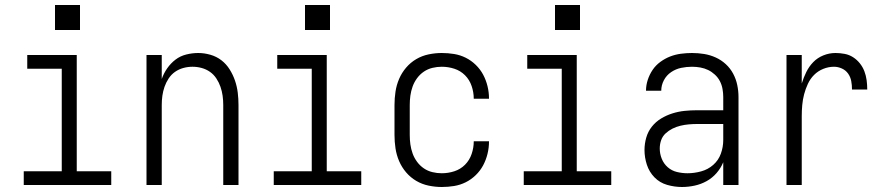

<svg xmlns="http://www.w3.org/2000/svg" viewBox="-20 -740 3540 768"><path d="M75 0V-55H227V-465H89V-520H287V-55H425V0ZM300 -620H200V-720H300Z M566 0V-520H627V-424Q635 -447 649 -467Q663 -487 682 -501.5Q701 -516 725 -522Q749 -528 773 -528Q797 -528 821.5 -521Q846 -514 865.5 -499Q885 -484 898.5 -462.5Q912 -441 920 -417.5Q928 -394 931 -369.5Q934 -345 934 -320V0H873V-320Q873 -339 870.5 -357Q868 -375 862 -392.5Q856 -410 845.5 -426Q835 -442 820 -452.5Q805 -463 787 -468Q769 -473 750 -473Q731 -473 713 -468Q695 -463 680 -452.5Q665 -442 654.5 -426Q644 -410 638 -392.5Q632 -375 629.5 -357Q627 -339 627 -320V0Z M1075 0V-55H1227V-465H1089V-520H1287V-55H1425V0ZM1300 -620H1200V-720H1300Z M1747 8Q1721 8 1694.5 2.5Q1668 -3 1645 -16.5Q1622 -30 1604.5 -50.5Q1587 -71 1576.5 -95.5Q1566 -120 1562 -146.5Q1558 -173 1558 -200V-320Q1558 -347 1562 -373.5Q1566 -400 1576.5 -424.5Q1587 -449 1604.5 -469.5Q1622 -490 1645 -503.5Q1668 -517 1694.5 -522.5Q1721 -528 1747 -528Q1772 -528 1796.5 -524Q1821 -520 1843 -509Q1865 -498 1883 -480.5Q1901 -463 1912.5 -441.5Q1924 -420 1930 -395.5Q1936 -371 1936 -346Q1936 -346 1936 -345.5Q1936 -345 1936 -345H1875Q1875 -345 1875 -345.5Q1875 -346 1875 -346Q1875 -371 1866.5 -396Q1858 -421 1840 -439Q1822 -457 1797.5 -465Q1773 -473 1747 -473Q1728 -473 1709.5 -468.5Q1691 -464 1675.5 -453.5Q1660 -443 1648.5 -427.5Q1637 -412 1630.5 -394Q1624 -376 1621.5 -357.5Q1619 -339 1619 -320V-200Q1619 -181 1621.5 -162.5Q1624 -144 1630.5 -126Q1637 -108 1648.5 -92.5Q1660 -77 1675.5 -66.5Q1691 -56 1709.5 -51.5Q1728 -47 1747 -47Q1773 -47 1797.5 -55Q1822 -63 1840 -81Q1858 -99 1866.5 -124Q1875 -149 1875 -174Q1875 -174 1875 -174.5Q1875 -175 1875 -175H1936Q1936 -175 1936 -174.5Q1936 -174 1936 -174Q1936 -149 1930 -124.5Q1924 -100 1912.5 -78.5Q1901 -57 1883 -39.5Q1865 -22 1843 -11Q1821 0 1796.5 4Q1772 8 1747 8Z M2075 0V-55H2227V-465H2089V-520H2287V-55H2425V0ZM2300 -620H2200V-720H2300Z M2708 8Q2678 8 2648.5 -0.5Q2619 -9 2598 -30.5Q2577 -52 2567.5 -81Q2558 -110 2558 -140Q2558 -165 2565 -189.5Q2572 -214 2587.5 -233.5Q2603 -253 2624.5 -266Q2646 -279 2670 -286.5Q2694 -294 2718.5 -296.5Q2743 -299 2768 -299H2873V-352Q2873 -368 2870 -384.5Q2867 -401 2859.5 -415.5Q2852 -430 2839.5 -441.5Q2827 -453 2812.5 -460Q2798 -467 2781.5 -470Q2765 -473 2748 -473Q2726 -473 2704.5 -468.5Q2683 -464 2664.5 -451.5Q2646 -439 2635.5 -419Q2625 -399 2625 -377H2564Q2564 -399 2571 -420.5Q2578 -442 2590.5 -460.5Q2603 -479 2621.5 -492.5Q2640 -506 2660.5 -514Q2681 -522 2703.5 -525Q2726 -528 2748 -528Q2773 -528 2797 -524Q2821 -520 2843 -510Q2865 -500 2883 -483.5Q2901 -467 2912.5 -445.5Q2924 -424 2929 -400Q2934 -376 2934 -352V0H2873V-91Q2863 -67 2846 -47.5Q2829 -28 2806.5 -15.5Q2784 -3 2758.5 2.5Q2733 8 2708 8ZM2730 -47Q2757 -47 2784.5 -54.5Q2812 -62 2833 -80.5Q2854 -99 2863.5 -125.5Q2873 -152 2873 -180V-244H2768Q2752 -244 2735 -242.5Q2718 -241 2701.5 -237Q2685 -233 2670 -225.5Q2655 -218 2642.5 -206.5Q2630 -195 2624.5 -179Q2619 -163 2619 -146Q2619 -125 2627 -105Q2635 -85 2651 -71Q2667 -57 2688 -52Q2709 -47 2730 -47Z M3126 0V-520H3187V-406Q3194 -429 3205 -451.5Q3216 -474 3233 -491.5Q3250 -509 3273.5 -518.5Q3297 -528 3322 -528Q3340 -528 3358.5 -524.5Q3377 -521 3392.5 -511Q3408 -501 3419.5 -486.5Q3431 -472 3437.5 -455Q3444 -438 3446.5 -419.5Q3449 -401 3449 -382H3388Q3388 -399 3385 -415.5Q3382 -432 3372.5 -445.5Q3363 -459 3347.5 -466Q3332 -473 3316 -473Q3294 -473 3273 -464.5Q3252 -456 3236.5 -440.5Q3221 -425 3211.5 -404.5Q3202 -384 3196.5 -363Q3191 -342 3189 -320Q3187 -298 3187 -276V0Z"/></svg>

Font: Iosevka SS04 Light
Style: Regular
Weight: 300
Monospace: yes
Designer: Belleve Invis
Foundry: Belleve Invis
Version: Version 19.0.0; ttfautohint (v1.8.4)